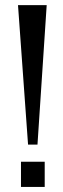

<svg xmlns="http://www.w3.org/2000/svg" viewBox="-20 -735 249 755"><path d="M90.3 -166.5 50.8 -714.8H163.6L127.4 -166.5ZM62.5 0V-99.1H155.8V0Z"/></svg>

Font: Pontano Sans Medium
Style: Regular
Weight: 500
Designer: Vernon Adams
Foundry: Vernon Adams
Version: Version 2.001